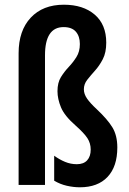

<svg xmlns="http://www.w3.org/2000/svg" viewBox="-20 -785 546 815"><path d="M431 -604Q431 -562 416.5 -534Q402 -506 383.5 -485.5Q365 -465 350.5 -446.5Q336 -428 336 -406Q336 -386 349.5 -366.5Q363 -347 390 -322Q436 -279 457 -244.5Q478 -210 478 -159Q478 -78 436.5 -34Q395 10 319 10Q292 10 263.5 3.5Q235 -3 210 -18V-124Q232 -108 256 -98Q280 -88 306 -88Q335 -88 350 -104.5Q365 -121 365 -150Q365 -177 351 -198.5Q337 -220 301 -252Q254 -293 239 -329Q224 -365 224 -398Q224 -434 238.5 -457.5Q253 -481 271.5 -500.5Q290 -520 304.5 -543Q319 -566 319 -598Q319 -631 302 -650.5Q285 -670 250 -670Q171 -670 171 -550V0H59V-559Q59 -655 110.5 -710Q162 -765 251 -765Q333 -765 382 -723Q431 -681 431 -604Z"/></svg>

Font: Noto Sans ExtraCondensed SemiBold
Style: Regular
Weight: 600
Width: 2
Designer: Monotype Design Team
Foundry: Monotype Imaging Inc.
Version: Version 2.013; ttfautohint (v1.8.4.7-5d5b)